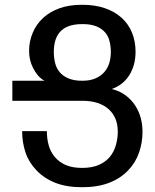

<svg xmlns="http://www.w3.org/2000/svg" viewBox="-20 -762 642 796"><path d="M320.3 14.2Q256.3 14.2 210 -3.9Q163.6 -22 131.3 -55.7Q99.1 -89.4 85.4 -130.9Q71.8 -172.4 71.8 -218.3H174.3Q174.3 -186.5 181.9 -159.4Q189.5 -132.3 207.5 -110.8Q225.6 -89.4 253.2 -77.6Q280.8 -65.9 320.3 -65.9Q362.3 -65.9 390.4 -78.6Q418.5 -91.3 435.5 -111.8Q452.6 -132.8 460.4 -160.4Q468.3 -188 468.3 -215.3Q468.3 -247.1 458.5 -270Q448.7 -293 430.2 -309.6Q411.6 -326.2 384.3 -335.2Q356.9 -344.2 321.3 -344.2H31.2V-427.2H164.6Q148.9 -435.5 137.2 -449.5Q125.5 -463.4 117.2 -480Q108.9 -496.6 104.7 -513.9Q100.6 -531.2 100.6 -551.8Q100.6 -589.8 115.5 -625.7Q130.4 -661.6 159.2 -688Q186 -712.9 226.1 -727.5Q266.1 -742.2 320.8 -742.2Q373 -742.2 414.1 -728.3Q455.1 -714.4 483.9 -688.5Q512.7 -662.6 527.3 -626.5Q542 -590.3 542 -547.4Q542 -517.6 534.9 -493.2Q527.8 -468.8 515.1 -448.7Q488.3 -408.2 442.9 -393.1Q476.6 -384.8 500.5 -366.9Q524.4 -349.1 540 -325.2Q555.7 -301.3 563.2 -273.9Q570.8 -246.6 570.8 -214.8Q570.8 -171.4 556.6 -129.9Q542.5 -88.4 511.7 -56.2Q480.5 -22.9 433.1 -4.4Q385.7 14.2 320.3 14.2ZM320.3 -427.2Q354 -427.2 376.5 -437.3Q398.9 -447.3 413.1 -463.9Q427.2 -480.5 433.3 -501.5Q439.5 -522.5 439.5 -547.4Q439.5 -568.8 434.3 -590.6Q429.2 -612.3 415.5 -627.9Q408.7 -635.7 399.2 -642.3Q389.6 -648.9 379.4 -652.8Q368.2 -657.2 354.5 -659.7Q340.8 -662.1 322.3 -662.1Q285.6 -662.1 262.9 -652.8Q240.2 -643.6 227.1 -627.9Q214.4 -612.3 208.7 -591.8Q203.1 -571.3 203.1 -546.4Q203.1 -523.4 208.3 -501.7Q213.4 -480 226.6 -463.9Q239.7 -447.3 262.9 -437.3Q286.1 -427.2 320.3 -427.2Z"/></svg>

Font: Hack
Style: Regular
Weight: 400
Monospace: yes
Designer: Christopher Simpkins
Foundry: Christopher Simpkins
Version: Version 2.019; ttfautohint (v1.4.1) -l 4 -r 80 -G 350 -x 0 -